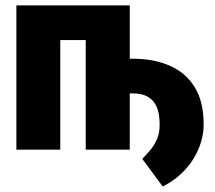

<svg xmlns="http://www.w3.org/2000/svg" viewBox="-20 -548 789 703"><path d="M329.6 -206.1V-333H466.8Q543 -333 601.6 -307.4Q660.2 -281.7 692.9 -228.8Q725.6 -175.8 725.6 -93.3Q726.1 -63.5 717 -31.2Q708 1 689.2 32Q670.4 63 641.8 89.6Q613.3 116.2 575.7 134.8L501 33.7Q516.1 18.1 530.8 0.7Q545.4 -16.6 555.2 -39.3Q564.9 -62 564.5 -93.3Q564.5 -131.8 553.7 -156.7Q543 -181.6 521 -193.8Q499 -206.1 466.8 -206.1ZM344.2 -528.3V-401.4H149.4V-528.3ZM200.7 -528.3V0H40V-528.3ZM455.1 -528.3V0H293.9V-528.3Z"/></svg>

Font: Roboto Condensed Black
Style: Regular
Weight: 900
Designer: Christian Robertson
Foundry: Google
Version: Version 3.008; 2023